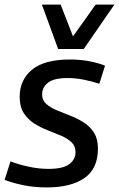

<svg xmlns="http://www.w3.org/2000/svg" viewBox="-33 -809 520 839"><path d="M-13 -23 13 -104Q45 -91 90.5 -81Q136 -71 179 -71Q242 -71 269.5 -91.5Q297 -112 297 -144Q297 -171 279.5 -187.5Q262 -204 234 -216Q206 -228 175 -240Q144 -252 116.5 -269.5Q89 -287 71 -314.5Q53 -342 53 -386Q53 -460 107 -504.5Q161 -549 273 -549Q317 -549 357 -541.5Q397 -534 426 -522L401 -443Q371 -453 334.5 -460.5Q298 -468 263 -468Q202 -468 176.5 -447.5Q151 -427 151 -396Q151 -371 169 -355Q187 -339 214.5 -327.5Q242 -316 273 -304Q304 -292 332 -274.5Q360 -257 377.5 -229.5Q395 -202 395 -160Q395 -72 336 -31Q277 10 172 10Q116 10 70 0.5Q24 -9 -13 -23ZM467 -789 333 -595H221L150 -789H232L286 -650L385 -789Z"/></svg>

Font: Georama Medium
Style: Italic
Weight: 500
Italic angle: -9°
Designer: Jean-Baptiste Levee
Foundry: Production Type
Version: Version 1.000